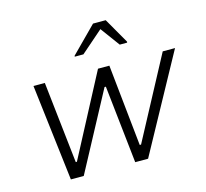

<svg xmlns="http://www.w3.org/2000/svg" viewBox="-106 -859 1050 980"><g transform="rotate(-15 419.0 -369.5)"><path d="M151 0 90 -510H150L198 -79H204L431 -510H491L536 -79H543L773 -510H838L559 0H491L446 -411H439L219 0ZM332 -600 333 -605 466 -739H533L610 -605L609 -600H570L495 -702L378 -600Z"/></g></svg>

Font: Saira Thin Light
Style: Italic
Weight: 300
Italic angle: -12°
Version: Version 1.101